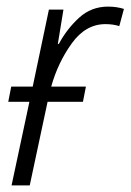

<svg xmlns="http://www.w3.org/2000/svg" viewBox="-20 -561 395 581"><path d="M70 0 124 -253H231L240 -299H135Q155 -371 197 -429.5Q239 -488 299 -488Q322 -488 341 -482L355 -534Q333 -541 307 -541Q256 -541 219 -507Q182 -473 158 -428H155L172 -532H128L79 -299H14L5 -253H69L15 0Z"/></svg>

Font: Noto Sans UI SemiCondensed Light
Style: Italic
Weight: 300
Width: 4
Designer: Monotype Design Team
Foundry: Monotype Imaging Inc.
Version: 1.001